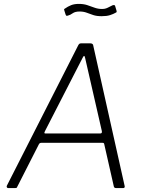

<svg xmlns="http://www.w3.org/2000/svg" viewBox="-20 -964 746 984"><path d="M22 0Q18 0 15.5 -3.5Q13 -7 15 -12L381 -732Q384 -738 387.5 -740Q391 -742 398 -742H442Q450 -742 454 -738.5Q458 -735 458 -730L619 -10Q620 -6 618 -3Q616 0 611 0H576Q564 0 563 -10L514 -226Q513 -232 506 -232H191Q183 -232 179 -224L68 -6Q67 -2 64 -1Q61 0 56 0H22ZM494 -280Q504 -280 502 -292L416 -668Q414 -678 410.5 -677Q407 -676 402 -665L211 -293Q207 -285 207.5 -282.5Q208 -280 212 -280ZM573 -899Q561 -892 544 -886.5Q527 -881 501 -881Q475 -881 457.5 -887Q440 -893 424 -899Q408 -905 388 -905Q365 -905 352.5 -896Q340 -887 328 -884Q322 -882 320 -883.5Q318 -885 316 -890L310 -909Q309 -913 308.5 -915.5Q308 -918 311 -919Q328 -931 344.5 -937.5Q361 -944 384 -944Q408 -944 426.5 -938Q445 -932 463.5 -925Q482 -918 503 -918Q515 -918 523.5 -921Q532 -924 540 -928.5Q548 -933 557 -937Q564 -939 567 -937.5Q570 -936 571 -930L577 -910Q578 -906 578 -903.5Q578 -901 573 -899Z"/></svg>

Font: Libre Franklin ExtraLight
Style: Italic
Weight: 250
Italic angle: -8°
Designer: Pablo Impallari, Rodrigo Fuenzalida, Nhung Nguyen
Foundry: Impallari Type
Version: Version 3.000